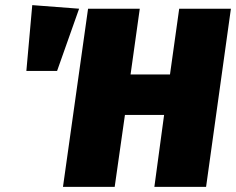

<svg xmlns="http://www.w3.org/2000/svg" viewBox="-20 -730 922 750"><path d="M106 -710 83 -453H203L289 -696ZM428 0 468 -281H621L583 0H785L882 -696H680L644 -439H490L526 -696H324L226 0Z"/></svg>

Font: Fira Sans Heavy
Style: Italic
Weight: 900
Italic angle: -8°
Designer: bBox Type GmbH & Carrois Corporate GbR & Edenspiekermann AG
Foundry: bBox Type GmbH & Carrois Corporate GbR & Edenspiekermann AG
Version: Version 4.301;PS 004.301;hotconv 1.0.88;makeotf.lib2.5.64775